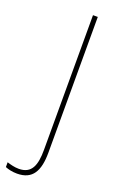

<svg xmlns="http://www.w3.org/2000/svg" viewBox="-231 -757 601 976"><g transform="rotate(20 69.5 -269.5)"><path d="M3 175C87 175 117 119 117 20V-714H91V15C91 97 73 149 3 149C-20 149 -42 143 -61 137V163C-44 170 -22 175 3 175Z"/></g></svg>

Font: Noto Sans Lao UI Cond Thin
Style: Regular
Weight: 100
Width: 3
Designer: Monotype Design Team
Foundry: Monotype Imaging Inc.
Version: Version 2.000